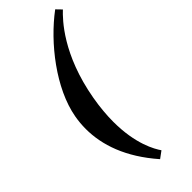

<svg xmlns="http://www.w3.org/2000/svg" viewBox="-294 -737 971 971"><g transform="rotate(-45 191.0 -251.5)"><path d="M44.1 -252C39.4 -225.5 36.8 -198 36.8 -169.7C36.8 -55.2 79.1 72.4 194.7 204L231.4 177C211.1 147.6 160.9 62.3 160.9 -96.9C160.9 -143.2 165.2 -195.7 175.6 -255C222 -518 344 -643 382.4 -679L355.3 -707C218.3 -605 74.1 -422 44.1 -252Z"/></g></svg>

Font: Linux Biolinum O 
Style: Bold Italic
Weight: 700
Designer: Philipp H. Poll
Foundry: Philipp H. Poll
Version: Version 1.3.2